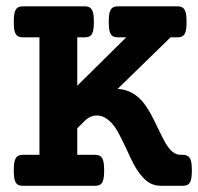

<svg xmlns="http://www.w3.org/2000/svg" viewBox="-20 -600 640 620"><path d="M582.5 -529.3Q582.5 -508.8 579.3 -498Q576.2 -487.3 569.8 -483.4Q563.5 -479.5 551.8 -479.5H530.8L359.9 -313Q387.2 -311.5 409.7 -298.1Q432.1 -284.7 448.7 -261.2Q460 -245.1 469.2 -227.8Q478.5 -210.4 490.2 -185.5Q507.8 -149.4 514.6 -137.7Q525.4 -119.6 537.1 -109.9Q548.8 -100.1 564 -100.1H568.8Q580.6 -100.1 586.9 -95.9Q593.3 -91.8 596.4 -81.1Q599.6 -70.3 599.6 -49.8Q599.6 -29.3 596.4 -18.6Q593.3 -7.8 586.9 -3.9Q580.6 0 568.8 0H501Q471.2 0 450.4 -18.3Q429.7 -36.6 412.1 -69.3Q400.9 -90.3 388.7 -118.2Q379.9 -136.7 370.6 -155.3Q361.3 -173.8 353.5 -186Q340.8 -205.1 325.2 -216.1Q309.6 -227.1 293 -227.1Q271.5 -227.1 254.4 -210.4L229.5 -186V-100.1H285.6Q297.4 -100.1 303.7 -95.9Q310.1 -91.8 313.2 -81.1Q316.4 -70.3 316.4 -49.8Q316.4 -29.3 313.2 -18.6Q310.1 -7.8 303.7 -3.9Q297.4 0 285.6 0H55.2Q43.5 0 37.1 -3.9Q30.8 -7.8 27.6 -18.6Q24.4 -29.3 24.4 -49.8Q24.4 -70.3 27.6 -81.1Q30.8 -91.8 37.1 -95.9Q43.5 -100.1 55.2 -100.1H107.4V-479.5H55.2Q43.5 -479.5 37.1 -483.4Q30.8 -487.3 27.6 -498Q24.4 -508.8 24.4 -529.3Q24.4 -549.8 27.6 -560.5Q30.8 -571.3 37.1 -575.4Q43.5 -579.6 55.2 -579.6H252.4Q264.2 -579.6 270.5 -575.4Q276.9 -571.3 280 -560.5Q283.2 -549.8 283.2 -529.3Q283.2 -508.8 280 -498Q276.9 -487.3 270.5 -483.4Q264.2 -479.5 252.4 -479.5H229.5V-323.2L387.7 -479.5H361.8Q350.1 -479.5 343.8 -483.4Q337.4 -487.3 334.2 -498Q331.1 -508.8 331.1 -529.3Q331.1 -549.8 334.2 -560.5Q337.4 -571.3 343.8 -575.4Q350.1 -579.6 361.8 -579.6H551.8Q563.5 -579.6 569.8 -575.4Q576.2 -571.3 579.3 -560.5Q582.5 -549.8 582.5 -529.3Z"/></svg>

Font: Courier Prime
Style: Bold
Weight: 700
Designer: Alan Dague-Greene, Quote-Unquote Apps
Foundry: Quote-Unquote Apps
Version: Version 3.018